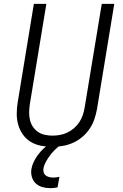

<svg xmlns="http://www.w3.org/2000/svg" viewBox="-20 -755 640 998"><path d="M252 8Q222 8 193 2.5Q164 -3 140 -17.5Q116 -32 99.5 -55Q83 -78 75 -105.5Q67 -133 67 -163Q67 -193 72 -223L156 -735H221L135 -213Q132 -193 131.5 -172.5Q131 -152 135.5 -132.5Q140 -113 150.5 -97Q161 -81 176.5 -70Q192 -59 212 -54.5Q232 -50 252 -50Q272 -50 291.5 -53.5Q311 -57 330 -66Q349 -75 365 -89Q381 -103 392.5 -120.5Q404 -138 410.5 -157.5Q417 -177 420 -196L509 -735H574L484 -187Q479 -160 470 -134Q461 -108 445 -84.5Q429 -61 407 -42.5Q385 -24 359 -12.5Q333 -1 305.5 3.5Q278 8 252 8ZM241 223Q220 223 200.5 217.5Q181 212 166.5 199Q152 186 146 166Q140 146 143 125Q146 106 155 87Q164 68 176.5 51Q189 34 204.5 19Q220 4 237 -8H294L293 0Q278 11 264 25Q250 39 239 54Q228 69 218.5 86Q209 103 206 120Q204 131 207 141Q210 151 218 157Q226 163 236 165.5Q246 168 257 168Q264 168 272 167Q280 166 289 164L279 219Q270 221 260.5 222Q251 223 241 223Z"/></svg>

Font: Iosevka Light Extended
Style: Italic
Weight: 300
Width: 7
Italic angle: -9°
Monospace: yes
Designer: Belleve Invis
Foundry: Belleve Invis
Version: Version 32.5.0; ttfautohint (v1.8.4)